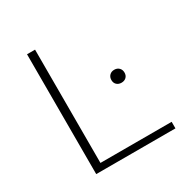

<svg xmlns="http://www.w3.org/2000/svg" viewBox="-153 -786 884 913"><g transform="rotate(-30 289.0 -329.0)"><path d="M552 -36V0H117V-658H161V-36ZM403 -351Q403 -367 413 -377Q423 -387 439 -387Q455 -387 465 -377Q475 -367 475 -351Q475 -335 465 -325.5Q455 -316 439 -316Q423 -316 413 -325.5Q403 -335 403 -351Z"/></g></svg>

Font: Ysabeau Infant Light
Style: Regular
Weight: 300
Designer: Christian Thalmann (Catharsis Fonts)
Version: Version 0.003